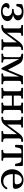

<svg xmlns="http://www.w3.org/2000/svg" viewBox="1753 -2258 517 4063"><g transform="rotate(90 2011.5 -226.5)"><path d="M227 11Q141 11 93 -21.5Q45 -54 45 -104Q45 -133 63 -151.5Q81 -170 115 -170Q138 -170 150.5 -160.5Q163 -151 163 -143Q163 -140 154.5 -133Q146 -126 137 -115Q128 -104 128 -86Q128 -57 152 -40Q176 -23 218 -23Q264 -23 293 -46Q322 -69 322 -121Q322 -162 294 -191.5Q266 -221 208 -221H187Q177 -221 172 -227Q167 -233 167 -240Q167 -247 172 -252.5Q177 -258 187 -259H208Q230 -259 252.5 -269Q275 -279 290.5 -298Q306 -317 306 -345Q306 -428 225 -428Q176 -428 150 -401.5Q124 -375 113 -324Q110 -316 101.5 -314Q93 -312 82 -313Q74 -315 67 -320Q60 -325 61 -334Q64 -359 66 -385.5Q68 -412 71 -436Q103 -447 138 -456Q173 -465 225 -465Q319 -465 364.5 -431Q410 -397 410 -348Q410 -310 378.5 -282.5Q347 -255 296 -244V-242Q338 -239 367 -221Q396 -203 411 -178.5Q426 -154 426 -128Q426 -90 407 -63.5Q388 -37 357.5 -20.5Q327 -4 292.5 3.5Q258 11 227 11Z M523 3Q515 3 511 -3.5Q507 -10 507 -17Q508 -32 514 -33.5Q520 -35 530 -35Q558 -35 568.5 -44.5Q579 -54 580 -70Q581 -86 581 -103V-350Q581 -368 580 -383.5Q579 -399 568.5 -408.5Q558 -418 530 -418Q520 -418 514 -419.5Q508 -421 507 -436Q507 -444 511 -450Q515 -456 523 -456Q552 -455 576 -454Q600 -453 627 -453Q653 -453 674 -454Q695 -455 723 -456Q731 -456 735 -450Q739 -444 739 -436Q738 -421 731.5 -419.5Q725 -418 717 -418Q693 -419 684 -411Q675 -403 674.5 -387.5Q674 -372 673 -350V-115L863 -374Q903 -424 931.5 -438Q960 -452 982 -454L1026 -456Q1034 -456 1038 -450Q1042 -444 1042 -436Q1041 -421 1034.5 -419.5Q1028 -418 1019 -418Q991 -418 980.5 -408.5Q970 -399 968.5 -383.5Q967 -368 967 -350V-103Q967 -86 968.5 -70Q970 -54 980.5 -44.5Q991 -35 1019 -35Q1028 -35 1034.5 -33.5Q1041 -32 1042 -17Q1042 -10 1038 -3.5Q1034 3 1026 3Q997 1 973 0.5Q949 0 922 0Q896 0 875 0.5Q854 1 825 3Q818 3 814 -3.5Q810 -10 810 -17Q811 -32 817 -33.5Q823 -35 832 -35Q856 -34 865 -42Q874 -50 875 -65.5Q876 -81 876 -103V-325L685 -68Q656 -31 625.5 -16Q595 -1 572 1Q560 2 548 2.5Q536 3 523 3Z M1129 3Q1122 3 1117.5 -3.5Q1113 -10 1113 -17Q1114 -32 1120.5 -33.5Q1127 -35 1137 -35Q1165 -35 1175.5 -44.5Q1186 -54 1187.5 -70Q1189 -86 1189 -103L1191 -350Q1191 -378 1185.5 -391Q1180 -404 1168.5 -409Q1157 -414 1137 -418Q1124 -421 1119 -423Q1114 -425 1114 -439Q1114 -455 1124.5 -456Q1135 -457 1151 -457Q1195 -457 1228.5 -450Q1262 -443 1289 -422.5Q1316 -402 1337 -361L1456 -136H1458L1589 -453H1646Q1672 -453 1696.5 -454Q1721 -455 1750 -456Q1758 -456 1761.5 -450Q1765 -444 1765 -436Q1764 -421 1758 -419.5Q1752 -418 1742 -418Q1715 -418 1704.5 -408.5Q1694 -399 1692.5 -383.5Q1691 -368 1691 -350V-103Q1691 -86 1692.5 -70Q1694 -54 1704.5 -44.5Q1715 -35 1742 -35Q1752 -35 1758 -33.5Q1764 -32 1765 -17Q1765 -10 1761.5 -3.5Q1758 3 1750 3Q1721 1 1696.5 0.5Q1672 0 1646 0Q1620 0 1599 0.5Q1578 1 1549 3Q1542 3 1537.5 -3.5Q1533 -10 1533 -17Q1534 -32 1540.5 -33.5Q1547 -35 1555 -35Q1580 -34 1589 -42Q1598 -50 1599 -65.5Q1600 -81 1600 -103V-368H1597L1446 0H1420L1232 -368H1230L1231 -103Q1231 -86 1232.5 -70Q1234 -54 1244.5 -44.5Q1255 -35 1282 -35Q1292 -35 1298.5 -33.5Q1305 -32 1306 -17Q1306 -10 1302 -3.5Q1298 3 1290 3Q1272 2 1256 1Q1240 0 1224 0H1196Q1180 0 1163.5 1Q1147 2 1129 3Z M1853 3Q1845 3 1841 -3.5Q1837 -10 1837 -17Q1838 -32 1844 -33.5Q1850 -35 1860 -35Q1888 -35 1898.5 -44.5Q1909 -54 1910 -70Q1911 -86 1911 -103V-350Q1911 -368 1910 -383.5Q1909 -399 1898.5 -408.5Q1888 -418 1860 -418Q1850 -418 1844 -419.5Q1838 -421 1837 -436Q1837 -444 1841 -450Q1845 -456 1853 -456Q1882 -455 1906 -454Q1930 -453 1957 -453Q1983 -453 2004 -454Q2025 -455 2053 -456Q2061 -456 2065 -450Q2069 -444 2069 -436Q2068 -421 2061.5 -419.5Q2055 -418 2047 -418Q2023 -419 2014 -411Q2005 -403 2004.5 -387.5Q2004 -372 2003 -350V-259H2216V-350Q2216 -372 2215 -387.5Q2214 -403 2205 -411Q2196 -419 2172 -418Q2163 -418 2157 -419.5Q2151 -421 2150 -436Q2150 -444 2154 -450Q2158 -456 2165 -456Q2194 -455 2215 -454Q2236 -453 2262 -453Q2289 -453 2313 -454Q2337 -455 2366 -456Q2374 -456 2378 -450Q2382 -444 2382 -436Q2381 -421 2374.5 -419.5Q2368 -418 2359 -418Q2331 -418 2320.5 -408.5Q2310 -399 2308.5 -383.5Q2307 -368 2307 -350V-103Q2307 -86 2308.5 -70Q2310 -54 2320.5 -44.5Q2331 -35 2359 -35Q2368 -35 2374.5 -33.5Q2381 -32 2382 -17Q2382 -10 2378 -3.5Q2374 3 2366 3Q2337 1 2313 0.5Q2289 0 2262 0Q2236 0 2215 0.5Q2194 1 2165 3Q2158 3 2154 -3.5Q2150 -10 2150 -17Q2151 -32 2157 -33.5Q2163 -35 2172 -35Q2196 -34 2205 -42Q2214 -50 2215 -65.5Q2216 -81 2216 -103V-220H2003V-103Q2004 -81 2004.5 -65.5Q2005 -50 2014 -42Q2023 -34 2047 -35Q2055 -35 2061.5 -33.5Q2068 -32 2069 -17Q2069 -10 2065 -3.5Q2061 3 2053 3Q2025 1 2004 0.5Q1983 0 1957 0Q1930 0 1906 0.5Q1882 1 1853 3Z M2465 3Q2457 3 2453 -3.5Q2449 -10 2449 -17Q2450 -32 2456 -33.5Q2462 -35 2472 -35Q2500 -35 2510.5 -44.5Q2521 -54 2522 -70Q2523 -86 2523 -103V-350Q2523 -368 2522 -383.5Q2521 -399 2510.5 -408.5Q2500 -418 2472 -418Q2462 -418 2456 -419.5Q2450 -421 2449 -436Q2449 -444 2453 -450Q2457 -456 2465 -456Q2494 -455 2518 -454Q2542 -453 2569 -453Q2595 -453 2616 -454Q2637 -455 2665 -456Q2673 -456 2677 -450Q2681 -444 2681 -436Q2680 -421 2673.5 -419.5Q2667 -418 2659 -418Q2635 -419 2626 -411Q2617 -403 2616.5 -387.5Q2616 -372 2615 -350V-115L2805 -374Q2845 -424 2873.5 -438Q2902 -452 2924 -454L2968 -456Q2976 -456 2980 -450Q2984 -444 2984 -436Q2983 -421 2976.5 -419.5Q2970 -418 2961 -418Q2933 -418 2922.5 -408.5Q2912 -399 2910.5 -383.5Q2909 -368 2909 -350V-103Q2909 -86 2910.5 -70Q2912 -54 2922.5 -44.5Q2933 -35 2961 -35Q2970 -35 2976.5 -33.5Q2983 -32 2984 -17Q2984 -10 2980 -3.5Q2976 3 2968 3Q2939 1 2915 0.5Q2891 0 2864 0Q2838 0 2817 0.5Q2796 1 2767 3Q2760 3 2756 -3.5Q2752 -10 2752 -17Q2753 -32 2759 -33.5Q2765 -35 2774 -35Q2798 -34 2807 -42Q2816 -50 2817 -65.5Q2818 -81 2818 -103V-325L2627 -68Q2598 -31 2567.5 -16Q2537 -1 2514 1Q2502 2 2490 2.5Q2478 3 2465 3Z M3166 3Q3159 3 3154.5 -3.5Q3150 -10 3150 -17Q3151 -32 3157.5 -33.5Q3164 -35 3173 -35Q3201 -35 3211.5 -44.5Q3222 -54 3223.5 -70Q3225 -86 3225 -103V-421H3181Q3149 -421 3133 -408Q3117 -395 3110 -369Q3103 -343 3097 -301Q3096 -293 3087 -289Q3078 -285 3067 -285Q3060 -285 3052.5 -289.5Q3045 -294 3045 -303L3048 -430Q3048 -444 3055 -448.5Q3062 -453 3072 -453H3469Q3479 -453 3486 -448.5Q3493 -444 3493 -430L3496 -303Q3496 -294 3489 -289.5Q3482 -285 3474 -285Q3464 -285 3455 -289Q3446 -293 3444 -301Q3435 -363 3419.5 -391.5Q3404 -420 3356 -421H3316V-103Q3317 -81 3317.5 -65.5Q3318 -50 3327 -42Q3336 -34 3360 -35Q3369 -35 3375 -33.5Q3381 -32 3382 -17Q3382 -10 3378.5 -3.5Q3375 3 3367 3Q3339 1 3317.5 0.5Q3296 0 3270 0Q3243 0 3219 0.5Q3195 1 3166 3Z M3796 12Q3719 12 3666.5 -21Q3614 -54 3588 -109Q3562 -164 3562 -229Q3562 -273 3577.5 -314.5Q3593 -356 3622 -390.5Q3651 -425 3692 -445Q3733 -465 3785 -465Q3877 -465 3923.5 -417.5Q3970 -370 3977 -297Q3977 -262 3957.5 -251Q3938 -240 3907 -240H3664Q3664 -182 3680 -136.5Q3696 -91 3730.5 -64.5Q3765 -38 3822 -38Q3864 -38 3894 -56Q3924 -74 3952 -119Q3960 -129 3974 -120Q3982 -116 3984 -107.5Q3986 -99 3982 -93Q3951 -44 3904 -16Q3857 12 3796 12ZM3664 -278H3827Q3851 -278 3865.5 -287.5Q3880 -297 3881 -320Q3881 -363 3857.5 -396.5Q3834 -430 3785 -430Q3735 -430 3701.5 -390Q3668 -350 3664 -278Z"/></g></svg>

Font: Alice
Style: Regular
Weight: 400
Designer: Ksenia Yerulevich
Foundry: Cyreal (http://www.cyreal.org/)
Version: Version 2.003; ttfautohint (v1.8.3)